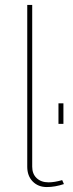

<svg xmlns="http://www.w3.org/2000/svg" viewBox="-20 -750 295 775"><path d="M90 -730H110V-77Q110 -48 128 -31Q146 -14 176 -14Q200 -14 231 -23L238 -7Q202 5 169 5Q134 5 112 -17.5Q90 -40 90 -77ZM216 -250V-333H236V-250Z"/></svg>

Font: Raleway-v4020 Thin
Style: Regular
Weight: 250
Designer: Matt McInerney, Pablo Impallari, Rodrigo Fuenzalida
Foundry: Matt McInerney, Pablo Impallari, Rodrigo Fuenzalida
Version: Version 4.020;PS 004.020;hotconv 1.0.88;makeotf.lib2.5.64775